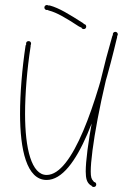

<svg xmlns="http://www.w3.org/2000/svg" viewBox="-20 -720 490 766"><path d="M166 -2C289 -2 383 -301 447 -571C449 -577 446 -582 440 -583C434 -584 430 -582 428 -575C364 -306 270 -22 166 -22C106 -22 80 -126 80 -266C80 -346 88 -443 102 -534C104 -541 100 -545 94 -546C88 -547 84 -544 82 -538C68 -445 60 -347 60 -266C60 -124 86 -2 166 -2ZM354 26C360 26 364 22 364 16C364 10 360 6 354 6C348 6 344 10 344 16C344 22 348 26 354 26ZM94 -536C100 -536 104 -540 104 -546C104 -552 100 -556 94 -556C88 -556 84 -552 84 -546C84 -540 88 -536 94 -536ZM340 18C346 23 351 21 354 16C358 10 356 6 352 2C345 -5 342 -14 342 -36C342 -114 380 -337 447 -570C448 -577 446 -581 440 -583C434 -585 430 -582 428 -576C360 -342 322 -116 322 -36C322 -7 327 8 340 18ZM167 -680C172 -680 177 -684 177 -690C177 -696 172 -700 167 -700C162 -700 157 -696 157 -690C157 -684 162 -680 167 -680ZM314 -614C318 -620 317 -624 311 -628C258 -662 216 -688 179 -698C172 -700 168 -696 167 -690C166 -683 168 -680 175 -678C207 -670 245 -647 294 -615C304 -609 310 -608 314 -614ZM314 -604C320 -604 324 -608 324 -614C324 -620 320 -624 314 -624C308 -624 304 -620 304 -614C304 -608 308 -604 314 -604ZM440 -573C446 -573 450 -578 450 -583C450 -588 446 -593 440 -593C434 -593 430 -588 430 -583C430 -578 434 -573 440 -573ZM440 -573C446 -573 450 -578 450 -583C450 -588 446 -593 440 -593C434 -593 430 -588 430 -583C430 -578 434 -573 440 -573Z"/></svg>

Font: Mistral SingleLine Outline
Style: Regular
Weight: 300
Designer: François Chastanet, Élisa Garzelli, Anais Alves, Morgane Autin
Foundry: institut supérieur des arts et du design Toulouse / isdaT
Version: Version 1.000;Glyphs 3.3 (3337)